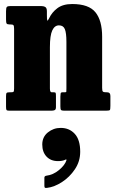

<svg xmlns="http://www.w3.org/2000/svg" viewBox="-20 -550 576 954"><path d="M33 -428.5H28.5Q16 -428.5 13 -433Q10 -437.5 10 -453.5V-494.5Q10 -511 14 -515.5Q18 -520 32.5 -520H184Q196.5 -520 204.8 -515.2Q213 -510.5 213 -494V-474.5Q213 -454 214.8 -448.8Q216.5 -443.5 224 -459Q237.5 -488.5 265 -509.2Q292.5 -530 339 -530Q421 -530 454.2 -489Q487.5 -448 487.5 -367.5V-113.5Q487.5 -98.5 491.2 -95Q495 -91.5 507 -91.5H511.5Q528.5 -91.5 528.5 -73.5V-24.5Q528.5 -6.5 525.8 -3.2Q523 0 505.5 0H299Q286 0 283 -4Q280 -8 280 -21.5V-69.5Q280 -79 281.2 -85.2Q282.5 -91.5 290.5 -91.5H303Q309 -91.5 309.5 -94.8Q310 -98 310 -111.5V-342Q310 -386.5 302.2 -405.2Q294.5 -424 273 -424Q251.5 -424 239.8 -399Q228 -374 228 -315.5V-110.5Q228 -91.5 236.5 -91.5H247.5Q255 -91.5 256.5 -88.2Q258 -85 258 -72.5V-17.5Q258 -6 252 -3Q246 0 235 0H26Q14.5 0 12.2 -3.8Q10 -7.5 10 -19.5V-72Q10 -85 13 -88.2Q16 -91.5 29 -91.5H35Q44.5 -91.5 47.2 -94Q50 -96.5 50 -111V-406.5Q50 -421 46.8 -424.8Q43.5 -428.5 33 -428.5ZM190 168Q190 130.5 217.8 108Q245.5 85.5 281.5 85.5Q324.5 85.5 351.5 115Q378.5 144.5 378.5 204Q378.5 252 352.2 291Q326 330 287.8 354.8Q249.5 379.5 213.5 383.5Q206 384.5 203.2 382.8Q200.5 381 200.5 372.5V333Q200.5 324.5 210.5 323Q244 319 273 295Q302 271 310 247Q312 239.5 303.5 244Q290.5 250.5 268 250.5Q232.5 250.5 211.2 228Q190 205.5 190 168Z"/></svg>

Font: Besley* Condensed Heavy
Style: Regular
Weight: 800
Width: 3
Designer: Owen Earl
Foundry: indestructible type*
Version: Version 3.000; ttfautohint (v1.8.3)